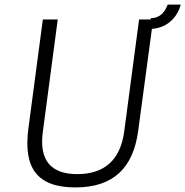

<svg xmlns="http://www.w3.org/2000/svg" viewBox="-20 -808 809 838"><path d="M769 -788H712C701 -760 682 -729 639 -729L638 -723H587L522 -233C505 -109 435 -48 317 -48C201 -48 150 -110 167 -233L232 -723H167L104 -248C81 -76 141 10 309 10C475 10 561 -75 583 -236L643 -682C716 -687 756 -739 769 -788Z"/></svg>

Font: United Sans ExtraLight
Style: Italic
Weight: 200
Italic angle: -8°
Designer: Pablo Impallari, Rodrigo Fuenzalida (Modified by Dan O. Williams)
Version: Version 1.000;PS 001.000;hotconv 1.0.88;makeotf.lib2.5.64775